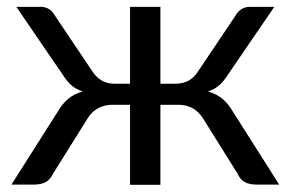

<svg xmlns="http://www.w3.org/2000/svg" viewBox="-20 -526 828 547"><path d="M775.5 0H713.5Q689.5 0 676.8 -7.5Q664 -15 657 -31L558.5 -188.5Q534 -227.5 488 -227.5H437V0.5H350.5V-227.5H300Q277.5 -227.5 259.2 -217.5Q241 -207.5 229.5 -188.5L131 -31Q123.5 -15 110.8 -7.5Q98 0 74 0H12.5L145.5 -209.5Q158.5 -231.5 175 -245Q191.5 -258.5 215.5 -265.5Q196.5 -271.5 183.2 -283.2Q170 -295 158.5 -313.5L26.5 -506.5H96.5Q109.5 -506.5 120 -499.8Q130.5 -493 136.5 -481.5L244 -321.5Q255 -305 270.5 -296.2Q286 -287.5 307 -287.5H350.5V-506.5H437V-287.5H479.5Q522 -287.5 543.5 -321.5L651 -481.5Q657 -493 667.8 -499.8Q678.5 -506.5 691.5 -506.5H761.5L629.5 -313.5Q618 -295 604.8 -283.2Q591.5 -271.5 572.5 -265.5Q596.5 -258.5 613 -245Q629.5 -231.5 642.5 -209.5Z"/></svg>

Font: Lato-Regular
Style: Regular
Weight: 400
Designer: Lukasz Dziedzic with Adam Twardoch and Botio Nikoltchev
Foundry: tyPoland Lukasz Dziedzic
Version: Version 2.015; 2015-08-06; http://www.latofonts.com/